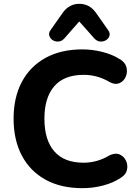

<svg xmlns="http://www.w3.org/2000/svg" viewBox="-20 -973 723 1003"><path d="M411 10Q298 10 217.5 -34.5Q137 -79 94 -160.5Q51 -242 51 -353Q51 -464 94 -545Q137 -626 217.5 -670.5Q298 -715 411 -715Q462 -715 514 -702Q566 -689 604 -665Q634 -648 640.5 -622Q647 -596 637 -572.5Q627 -549 605 -539Q583 -529 555 -543Q491 -582 417 -582Q315 -582 263.5 -522.5Q212 -463 212 -353Q212 -242 263.5 -182.5Q315 -123 417 -123Q451 -123 485.5 -132.5Q520 -142 551 -161Q582 -176 605 -166Q628 -156 638.5 -133Q649 -110 643 -84.5Q637 -59 609 -43Q572 -18 519 -4Q466 10 411 10ZM316 -772Q302 -757 285 -756Q268 -755 255 -763.5Q242 -772 237.5 -786.5Q233 -801 245 -817L309 -908Q342 -953 394 -953Q447 -953 480 -908L544 -817Q556 -801 552 -786.5Q548 -772 534.5 -763.5Q521 -755 504 -756Q487 -757 473 -772L394 -861Z"/></svg>

Font: Chiron GoRound TC
Style: Bold
Weight: 700
Designer: Ryoko NISHIZUKA 西塚涼子 (kana, bopomofo & ideographs); Paul D. Hunt (Latin, Greek & Cyrillic); Sandoll Communications 산돌커뮤니
Foundry: Adobe
Version: Version 1.000;hotconv 1.1.1;makeotfexe 2.6.0